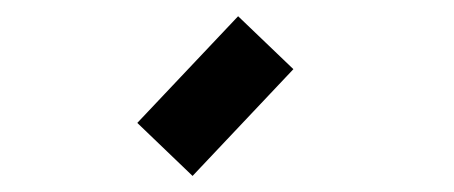

<svg xmlns="http://www.w3.org/2000/svg" viewBox="-20 -863 565 239"><path d="M219.7 -644 150.9 -710 276.4 -842.8 345.2 -776.9Z"/></svg>

Font: Anka/Coder Condensed
Style: Bold
Weight: 700
Width: 4
Monospace: yes
Version: Version 001.100